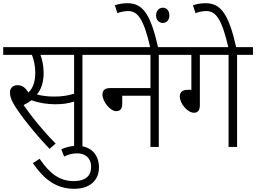

<svg xmlns="http://www.w3.org/2000/svg" viewBox="-20 -916 1597 1197"><path d="M494 -574H594V-622H0V-574H179C191 -546 200 -503 200 -463C200 -410 187 -367 157 -339C139 -369 118 -385 90 -385C59 -385 42 -365 42 -340C42 -318 48 -295 71 -258C110 -195 189 -93 289 12L327 -21C253 -95 180 -184 127 -261C146 -270 162 -280 177 -291C218 -275 275 -266 322 -266C371 -266 406 -271 442 -283V0H494ZM316 -314C276 -314 240 -319 210 -327C237 -359 252 -402 252 -462C252 -505 243 -547 232 -574H442V-332C402 -319 364 -314 316 -314Z M362 15 380 60C406 47 431 40 461 40C505 40 548 63 548 125C548 181 512 213 440 213C351 213 290 166 227 74L185 101C250 196 326 261 442 261C543 261 597 206 597 128C597 45 544 -7 460 -7C425 -7 392 1 362 15Z M580 -622V-574H918V-367H668C631 -367 619 -351 619 -326C619 -282 667 -223 705 -223C728 -223 742 -237 742 -268V-319H918V0H970V-574H1070V-622Z M918 -615H967C921 -820 874 -896 776 -896C743 -896 719 -891 696 -883L712 -834C730 -841 753 -847 779 -847C841 -847 877 -793 918 -615ZM953 -820C953 -791 972 -773 995 -773C1019 -773 1036 -791 1036 -820C1036 -848 1020 -868 995 -868C971 -868 953 -848 953 -820Z M1226 -574H1405V0H1458V-574H1557V-622H1056V-574H1173V-356H1151C1114 -356 1101 -339 1101 -315C1101 -269 1150 -213 1190 -213C1212 -213 1226 -228 1226 -258Z M1405 -615H1454C1408 -820 1361 -896 1263 -896C1230 -896 1206 -891 1183 -883L1199 -834C1217 -841 1240 -847 1266 -847C1328 -847 1364 -793 1405 -615Z"/></svg>

Font: Noto Sans SemiCondensed Light
Style: Regular
Weight: 300
Width: 4
Designer: Monotype Design Team
Foundry: Monotype Imaging Inc.
Version: Version 2.013